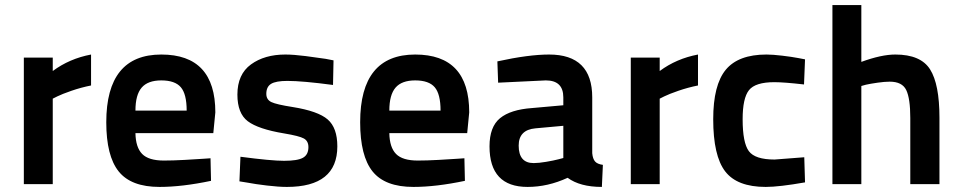

<svg xmlns="http://www.w3.org/2000/svg" viewBox="-20 -726 3790 757"><path d="M74 0V-499H188V-446Q254 -495 339 -511V-389Q299 -381 261.5 -368Q224 -355 206 -346L188 -337V0Z M626 -93Q661 -93 707 -95.5Q753 -98 781 -100L810 -102L812 -13Q698 11 609 11Q497 11 448 -50Q399 -111 399 -244Q399 -511 616 -511Q829 -511 829 -283L821 -201H514Q515 -145 540.5 -119Q566 -93 626 -93ZM514 -290H716Q716 -355 693 -382Q670 -409 616 -409Q563 -409 538.5 -380.5Q514 -352 514 -290Z M1295 -488 1293 -391Q1173 -407 1113 -407Q1068 -407 1049 -395.5Q1030 -384 1030 -356Q1030 -333 1050 -323.5Q1070 -314 1134 -304Q1234 -288 1272 -255Q1310 -222 1310 -149Q1310 11 1111 11Q1079 11 1032.5 5.5Q986 0 955 -6L924 -11L928 -108Q1049 -92 1100 -92Q1153 -92 1174.5 -104Q1196 -116 1196 -146Q1196 -170 1178 -180Q1160 -190 1100 -200Q998 -217 957 -248Q916 -279 916 -353Q916 -433 969.5 -472Q1023 -511 1105 -511Q1137 -511 1184.5 -505Q1232 -499 1264 -494Z M1627 -93Q1662 -93 1708 -95.5Q1754 -98 1782 -100L1811 -102L1813 -13Q1699 11 1610 11Q1498 11 1449 -50Q1400 -111 1400 -244Q1400 -511 1617 -511Q1830 -511 1830 -283L1822 -201H1515Q1516 -145 1541.5 -119Q1567 -93 1627 -93ZM1515 -290H1717Q1717 -355 1694 -382Q1671 -409 1617 -409Q1564 -409 1539.5 -380.5Q1515 -352 1515 -290Z M2315 -342V-122Q2317 -100 2326 -89.5Q2335 -79 2357 -76L2353 11Q2267 11 2218 -25Q2140 11 2060 11Q1910 11 1910 -149Q1910 -226 1951.5 -260Q1993 -294 2078 -300L2201 -311V-342Q2201 -409 2132 -409L1944 -400L1941 -484Q2064 -511 2145 -511Q2315 -511 2315 -342ZM2201 -230 2091 -220Q2025 -214 2025 -152Q2025 -83 2084 -83Q2104 -83 2133.5 -88Q2163 -93 2182 -98L2201 -103Z M2467 0V-499H2581V-446Q2647 -495 2732 -511V-389Q2692 -381 2654.5 -368Q2617 -355 2599 -346L2581 -337V0Z M3002 -511Q3026 -511 3064 -506.5Q3102 -502 3128 -497L3154 -492L3150 -393Q3071 -402 3033 -402Q2958 -402 2933 -370.5Q2908 -339 2908 -256Q2908 -163 2932.5 -130Q2957 -97 3034 -97L3151 -106L3154 -7Q3052 11 2999 11Q2886 11 2839 -50.5Q2792 -112 2792 -256Q2792 -391 2841.5 -451Q2891 -511 3002 -511Z M3376 0H3262V-706H3376V-482Q3455 -511 3510 -511Q3610 -511 3647 -452.5Q3684 -394 3684 -262V0H3569V-261Q3569 -338 3553 -371Q3537 -404 3488 -404Q3468 -404 3440 -400Q3412 -396 3394 -392L3376 -387Z"/></svg>

Font: TypoPRO Titillium Text
Style: 800 wt
Weight: 800
Designer: Accademia di Belle Arti di Urbino and others
Foundry: Accademia di Belle Arti di Urbino and others.
Version: Version 25.000